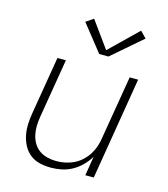

<svg xmlns="http://www.w3.org/2000/svg" viewBox="-113 -845 826 942"><g transform="rotate(15 300.0 -374.0)"><path d="M232 8Q203 8 175.5 1.5Q148 -5 127 -21.5Q106 -38 93 -62Q80 -86 74.5 -113Q69 -140 70 -168.5Q71 -197 76 -226L125 -520H168L118 -219Q114 -196 113.5 -172.5Q113 -149 118 -126.5Q123 -104 134.5 -85Q146 -66 164 -53.5Q182 -41 204.5 -35.5Q227 -30 251 -30Q272 -30 294.5 -34.5Q317 -39 338 -49Q359 -59 377 -75.5Q395 -92 407.5 -111.5Q420 -131 427.5 -153Q435 -175 438 -197L492 -520H535L449 0H406L422 -98Q407 -73 386 -52Q365 -31 339.5 -17Q314 -3 286.5 2.5Q259 8 232 8ZM318 -592 211 -727 249 -753 346 -619 487 -756 518 -724 365 -592Z"/></g></svg>

Font: Iosevka SS04 XLt Ex
Style: Italic
Weight: 200
Width: 7
Italic angle: -9°
Monospace: yes
Designer: Belleve Invis
Foundry: Belleve Invis
Version: Version 19.0.0; ttfautohint (v1.8.4)